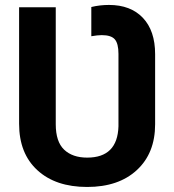

<svg xmlns="http://www.w3.org/2000/svg" viewBox="-20 -740 699 770"><path d="M329.6 9.8Q203.1 9.8 129.9 -57.4Q56.6 -124.5 56.6 -243.7V-710.9H203.6V-241.7Q203.6 -171.9 237.1 -139.9Q270.5 -107.9 329.6 -107.9Q451.2 -107.9 455.1 -233.4V-523.9Q455.1 -565.4 440.4 -582.3Q425.8 -599.1 388.2 -599.1Q371.6 -599.1 346.2 -594.7V-711.9Q380.4 -720.2 417 -720.2Q503.9 -720.2 553 -668.5Q602.1 -616.7 602.1 -522.9V-241.7Q602.1 -125.5 528.8 -57.9Q455.6 9.8 329.6 9.8Z"/></svg>

Font: Roboto
Style: Bold
Weight: 700
Designer: Google
Version: Version 2.134; 2016; ttfautohint (v1.6)